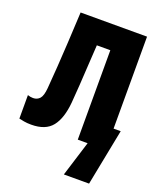

<svg xmlns="http://www.w3.org/2000/svg" viewBox="-167 -815 940 1138"><g transform="rotate(20 302.5 -246.0)"><path d="M93 11Q66 11 47 7.5Q28 4 15 1V-147Q32 -141 49 -141Q75 -141 91 -159Q107 -177 111 -226Q117 -295 121.5 -365.5Q126 -436 131 -520.5Q136 -605 141 -714H560V-134H605L535 222H376L445 0H383V-564H298Q293 -487 289.5 -425.5Q286 -364 282.5 -308.5Q279 -253 274 -194Q265 -93 224 -41Q183 11 93 11Z"/></g></svg>

Font: Noto Sans Mono Black
Style: Regular
Weight: 900
Designer: Monotype Design Team
Foundry: Monotype Imaging Inc.
Version: Version 2.014